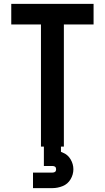

<svg xmlns="http://www.w3.org/2000/svg" viewBox="-20 -755 540 989"><path d="M191 0V-629H38V-735H462V-629H309V0ZM150 214V134H250Q269 134 269 117Q269 100 250 100H206V0H294V27L303 31Q329 41 343.5 65.5Q358 90 358 117Q358 144 343.5 168.5Q329 193 303 203.5Q277 214 250 214Z"/></svg>

Font: Iosevka SS01
Style: Bold
Weight: 700
Monospace: yes
Designer: Belleve Invis
Foundry: Belleve Invis
Version: 2.3.3; ttfautohint (v1.8.3)